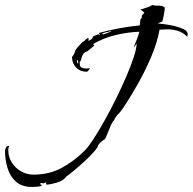

<svg xmlns="http://www.w3.org/2000/svg" viewBox="-242 -527 766 763"><path d="M-114 216Q-155 216 -178.5 195Q-202 174 -212 141Q-222 108 -222 73Q-222 67 -218.5 60Q-215 53 -208 53L-205 54Q-208 58 -208.5 62Q-209 66 -209 71Q-209 97 -195 119Q-181 141 -158 154Q-135 167 -109 167Q-47 167 2.5 140.5Q52 114 95 71Q109 57 129.5 25.5Q150 -6 173 -47Q196 -88 218.5 -133.5Q241 -179 259.5 -222Q278 -265 289.5 -300Q301 -335 301 -354L290 -338V-341Q296 -356 302 -371Q308 -386 312 -401Q264 -399 216.5 -387.5Q169 -376 128 -352L133 -346L105 -323Q92 -320 86.5 -308.5Q81 -297 79 -285L75 -283V-274Q75 -262 82 -258.5Q89 -255 99 -255Q103 -255 107 -255Q111 -255 115 -256V-254L106 -243L103 -242Q77 -242 61 -258Q45 -274 44 -300Q52 -311 53.5 -315Q55 -319 56 -323Q57 -327 63 -335Q69 -343 86 -360Q93 -363 98 -369Q103 -375 110 -376V-364Q115 -367 121 -371Q127 -375 127 -382L149 -391L154 -388L155 -389L151 -396Q191 -407 231.5 -414.5Q272 -422 312 -426L314 -429L316 -450L322 -457L321 -464L331 -476V-478L316 -489Q327 -493 340 -496.5Q353 -500 363 -507Q375 -504 389 -504.5Q403 -505 413 -497Q412 -483 409.5 -469.5Q407 -456 403 -442L385 -434Q394 -433 413.5 -430.5Q433 -428 453.5 -423Q474 -418 489 -410.5Q504 -403 504 -391Q504 -388 503 -385.5Q502 -383 502 -381Q485 -399 461 -405.5Q437 -412 413 -410L392 -409Q383 -358 359 -301.5Q335 -245 304.5 -191Q274 -137 244 -93Q237 -83 225.5 -71Q214 -59 211 -48Q206 -46 199 -30Q192 -14 185.5 2.5Q179 19 175 26Q167 30 160 36.5Q153 43 148 50Q148 57 132 75.5Q116 94 93 115Q70 136 50 152.5Q30 169 22 174Q11 190 -12.5 197.5Q-36 205 -55 207L-60 204L-57 200L-61 198L-69 202L-78 200L-83 203L-75 212Q-85 214 -94.5 215Q-104 216 -114 216ZM167 -390Q175 -392 184 -395.5Q193 -399 200 -403V-405Q196 -403 191.5 -401.5Q187 -400 183 -399L182 -400L164 -394ZM69 -274 68 -288H65Q65 -287 64.5 -286Q64 -285 64 -283Q64 -277 69 -274Z"/></svg>

Font: Kolker Brush
Style: Regular
Weight: 400
Designer: Robert E. Leuschke
Foundry: Robert E. Leuschke
Version: Version 1.010; ttfautohint (v1.8.3)